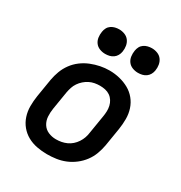

<svg xmlns="http://www.w3.org/2000/svg" viewBox="-178 -881 956 1015"><g transform="rotate(30 300.0 -373.5)"><path d="M254 8Q223 8 192 2Q161 -4 135 -18.5Q109 -33 90 -56Q71 -79 61.5 -108Q52 -137 52 -168.5Q52 -200 57 -232L75 -342Q80 -370 90 -397Q100 -424 117.5 -448Q135 -472 159 -490Q183 -508 210.5 -519Q238 -530 265.5 -535.5Q293 -541 321 -541Q353 -541 383.5 -533.5Q414 -526 440 -511.5Q466 -497 485 -474Q504 -451 513.5 -422Q523 -393 523 -361.5Q523 -330 518 -298L500 -188Q495 -160 485 -133Q475 -106 457.5 -82.5Q440 -59 416 -40.5Q392 -22 365 -11Q338 0 310 4Q282 8 254 8ZM256 -84Q273 -84 289 -87Q305 -90 320.5 -97Q336 -104 349 -115.5Q362 -127 371.5 -141.5Q381 -156 386.5 -171.5Q392 -187 394 -203L412 -313Q415 -330 415.5 -346.5Q416 -363 412.5 -378.5Q409 -394 400.5 -407.5Q392 -421 379 -430Q366 -439 350 -442.5Q334 -446 317 -446Q301 -446 285 -443Q269 -440 254 -432.5Q239 -425 226 -413.5Q213 -402 203.5 -388Q194 -374 189 -358.5Q184 -343 181 -327L163 -217Q159 -192 160.5 -167.5Q162 -143 174.5 -123Q187 -103 209 -93.5Q231 -84 256 -84ZM456 -605Q438 -605 421.5 -611.5Q405 -618 395 -631.5Q385 -645 382.5 -662.5Q380 -680 383 -698Q385 -711 391 -722.5Q397 -734 408 -741.5Q419 -749 431.5 -752Q444 -755 456 -755Q474 -755 490.5 -748.5Q507 -742 517 -728.5Q527 -715 530 -697.5Q533 -680 530 -662Q528 -649 521.5 -637.5Q515 -626 504.5 -618.5Q494 -611 481.5 -608Q469 -605 456 -605ZM256 -605Q238 -605 221.5 -611.5Q205 -618 195 -631.5Q185 -645 182.5 -662.5Q180 -680 183 -698Q185 -711 191 -722.5Q197 -734 208 -741.5Q219 -749 231.5 -752Q244 -755 256 -755Q274 -755 290.5 -748.5Q307 -742 317 -728.5Q327 -715 330 -697.5Q333 -680 330 -662Q328 -649 321.5 -637.5Q315 -626 304.5 -618.5Q294 -611 281.5 -608Q269 -605 256 -605Z"/></g></svg>

Font: Iosevka Curly SmBdEx
Style: Italic
Weight: 600
Width: 7
Italic angle: -9°
Monospace: yes
Designer: Belleve Invis
Foundry: Belleve Invis
Version: Version 11.1.0; ttfautohint (v1.8.3)